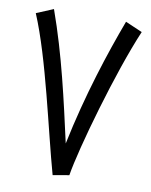

<svg xmlns="http://www.w3.org/2000/svg" viewBox="-79 -739 631 803"><g transform="rotate(10 236.5 -337.5)"><path d="M200 5 269 -7C287 -121 385 -466 463 -649L391 -680C339 -541 275 -348 231 -135C192 -309 151 -496 85 -680L13 -650C89 -470 149 -177 200 5Z"/></g></svg>

Font: Noto Sans Arabic UI XCn
Style: Regular
Weight: 400
Width: 2
Designer: Monotype Design Team, Nadine Chahine and Nizar Qandah
Foundry: Monotype Imaging Inc.
Version: Version 2.010